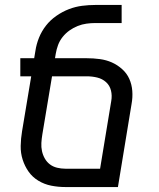

<svg xmlns="http://www.w3.org/2000/svg" viewBox="-20 -755 640 775"><path d="M456 0H244Q215 0 187 -5.5Q159 -11 135 -25.5Q111 -40 95.5 -62Q80 -84 71.5 -110.5Q63 -137 63.5 -166Q64 -195 69 -225L106 -447H62V-520H118L123 -550Q127 -577 137.5 -603Q148 -629 165.5 -651.5Q183 -674 207.5 -691Q232 -708 258 -718Q284 -728 311 -731.5Q338 -735 365 -735H471V-662H365Q347 -662 329 -659.5Q311 -657 293.5 -650Q276 -643 260.5 -632Q245 -621 233 -606Q221 -591 214.5 -573.5Q208 -556 205 -538L202 -520H330Q357 -520 383 -516.5Q409 -513 431.5 -503Q454 -493 473 -476Q492 -459 502 -436.5Q512 -414 514 -388Q516 -362 511 -335ZM244 -74H384L429 -347Q433 -369 428 -389.5Q423 -410 408 -423.5Q393 -437 372.5 -442Q352 -447 330 -447H190L151 -213Q148 -195 147 -178Q146 -161 149.5 -145Q153 -129 161 -115Q169 -101 181.5 -91.5Q194 -82 210.5 -78Q227 -74 244 -74Z"/></svg>

Font: Iosevka Extended
Style: Italic
Weight: 400
Width: 7
Italic angle: -9°
Monospace: yes
Designer: Belleve Invis
Foundry: Belleve Invis
Version: Version 32.5.0; ttfautohint (v1.8.4)